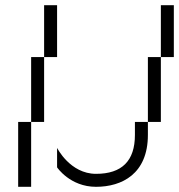

<svg xmlns="http://www.w3.org/2000/svg" viewBox="-20 -720 690 740"><path d="M150 -500H100V-250H150ZM50 0H100V-250H50ZM150 -500H200V-700H150ZM200 -75C200 -75 250 0 350 0C450 0 550 -50 550 -200V-250H500V-200C500 -100 450 -50 350 -50C250 -50 200 -150 200 -150ZM550 -250H600V-500H550ZM600 -500H650V-700H600Z"/></svg>

Font: LS-VG5000 Light Shifted
Style: Regular
Weight: 400
Designer: Justin Bihan, 2021
Foundry: Justin Bihan, 2021
Version: Version 1.000;Glyphs 3.1.2 (3151)